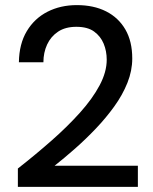

<svg xmlns="http://www.w3.org/2000/svg" viewBox="-20 -732 599 752"><path d="M50 0V-72Q119 -126 181.5 -181Q244 -236 293 -290.5Q342 -345 370 -397.5Q398 -450 398 -498Q398 -532 386 -561Q374 -590 348.5 -608.5Q323 -627 279 -627Q236 -627 207.5 -608Q179 -589 164.5 -557.5Q150 -526 150 -488H54Q55 -560 85 -610Q115 -660 166 -686Q217 -712 281 -712Q347 -712 395.5 -687.5Q444 -663 471 -616.5Q498 -570 498 -503Q498 -455 479 -407.5Q460 -360 427.5 -315Q395 -270 355.5 -228.5Q316 -187 274 -150Q232 -113 194 -83H520V0Z"/></svg>

Font: DM Sans 28pt Medium
Style: Regular
Weight: 500
Version: Version 4.004;gftools[0.9.30]